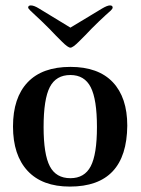

<svg xmlns="http://www.w3.org/2000/svg" viewBox="-20 -679 519 709"><path d="M238 10Q136 10 82 -48Q28 -106 28 -212Q28 -318 82 -375Q136 -432 240 -432Q343 -432 396.5 -375.5Q450 -319 450 -215Q448 10 238 10ZM240 -21Q292 -21 315 -65Q338 -109 338 -210Q338 -312 315 -357Q292 -402 240 -402Q187 -402 164 -357.5Q141 -313 141 -210Q141 -109 164 -65Q187 -21 240 -21ZM209 -525 185 -549 162 -573Q132 -603 110 -623Q103 -629 92 -640Q84 -648 84 -651Q84 -659 94 -659Q106 -659 125 -647L240 -577L356 -647Q376 -659 386 -659Q396 -659 396 -651Q396 -647 389 -640Q384 -635 370 -623Q348 -603 318 -573L295 -549L271 -525Q249 -503 240 -503Q231 -503 209 -525Z"/></svg>

Font: UnnaMedium
Style: Regular
Weight: 500
Designer: Jorge de Buen Unna
Foundry: Omnibus-Type
Version: Version 2.008;hotconv 1.0.109;makeotfexe 2.5.65596